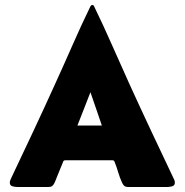

<svg xmlns="http://www.w3.org/2000/svg" viewBox="-20 -743 734 763"><path d="M47.4 0Q39.1 0 29.1 -2.9Q19 -5.9 19 -17.1Q19 -22.5 21 -27.1Q22.9 -31.7 24.9 -36.1Q69.3 -129.4 113 -222.7Q156.7 -315.9 199.2 -409.7Q234.4 -486.8 268.6 -564.7Q302.7 -642.6 339.8 -718.8Q342.3 -723.1 346.7 -723.1Q351.6 -723.1 353.5 -718.8Q390.6 -642.6 424.8 -564.7Q459 -486.8 494.1 -409.7Q537.1 -315.4 580.8 -222.4Q624.5 -129.4 668.9 -36.1Q671.4 -31.7 673.1 -27.1Q674.8 -22.5 674.8 -17.1Q674.8 -5.9 664.8 -2.9Q654.8 0 646.5 0H488.8Q479 0 474.1 -4.2Q469.2 -8.3 465.3 -16.6Q456.1 -36.6 449.7 -58.3Q443.4 -80.1 435.1 -100.6Q432.6 -106 427.7 -106H238.3Q233.9 -106 231.4 -102.1Q231 -101.6 231 -100.8Q231 -100.1 230.5 -99.1Q224.6 -84.5 218.5 -69.8Q212.4 -55.2 206.5 -40.5Q204.1 -34.7 201.7 -28.1Q199.2 -21.5 196.3 -15.6Q192.4 -7.8 187.5 -3.9Q182.6 0 173.3 0ZM287.6 -244.1H384.8Q373.5 -277.3 362.1 -310.5Q350.6 -343.8 339.4 -376.5Q326.7 -343.8 313.7 -310.5Q300.8 -277.3 287.6 -244.1Z"/></svg>

Font: Belanosima SemiBold
Style: Regular
Weight: 600
Designer: The DocRepair Project, Santiago Orozco
Foundry: Google
Version: Version 2.000